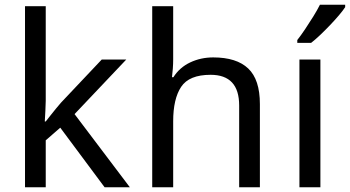

<svg xmlns="http://www.w3.org/2000/svg" viewBox="-20 -786 1469 806"><path d="M172 -363Q172 -347 170.5 -321Q169 -295 168 -276H172Q178 -284 190 -299Q202 -314 214.5 -329.5Q227 -345 236 -355L407 -536H510L293 -307L525 0H419L233 -250L172 -197V0H85V-760H172Z M707 -537Q707 -518 705.5 -498Q704 -478 702 -462H708Q734 -503 778.5 -524Q823 -545 875 -545Q973 -545 1022 -498.5Q1071 -452 1071 -349V0H984V-343Q984 -472 864 -472Q774 -472 740.5 -421.5Q707 -371 707 -277V0H619V-760H707Z M1325 0H1237V-536H1325ZM1429 -756Q1420 -742 1403 -722Q1386 -702 1365.5 -680.5Q1345 -659 1324.5 -639.5Q1304 -620 1286 -606H1228V-618Q1243 -637 1260.5 -663Q1278 -689 1295 -716.5Q1312 -744 1323 -766H1429Z"/></svg>

Font: Noto Sans Bassa Vah
Style: Regular
Weight: 400
Designer: Monotype Design Team
Foundry: Monotype Imaging Inc.
Version: Version 2.002